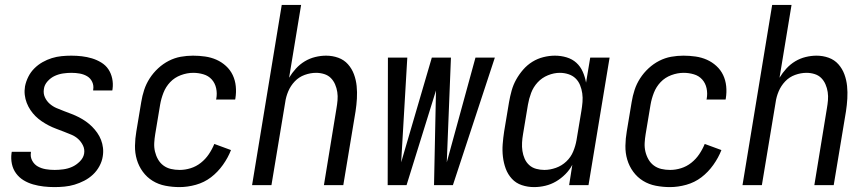

<svg xmlns="http://www.w3.org/2000/svg" viewBox="-20 -755 3540 783"><path d="M202 8Q180 8 158 5.5Q136 3 115 -3Q94 -9 76 -20Q58 -31 45.5 -48Q33 -65 28.5 -86.5Q24 -108 27 -130L28 -136H106V-133Q103 -115 111.5 -99.5Q120 -84 134.5 -76Q149 -68 166.5 -65Q184 -62 203 -62Q220 -62 238.5 -64.5Q257 -67 274 -74.5Q291 -82 305.5 -96.5Q320 -111 323 -128Q326 -146 318.5 -161.5Q311 -177 299 -188Q287 -199 271.5 -205.5Q256 -212 240.5 -218Q225 -224 209 -230Q193 -236 178.5 -243.5Q164 -251 150 -260.5Q136 -270 124.5 -281.5Q113 -293 104 -306.5Q95 -320 89 -335.5Q83 -351 81 -368Q79 -385 82 -403Q86 -423 95.5 -442Q105 -461 120 -476Q135 -491 153.5 -501.5Q172 -512 191.5 -518Q211 -524 231 -526Q251 -528 271 -528Q293 -528 314 -525.5Q335 -523 355 -517Q375 -511 393 -500Q411 -489 422 -472.5Q433 -456 437.5 -435Q442 -414 439 -392L438 -386H360V-389Q363 -406 356 -421Q349 -436 335.5 -444Q322 -452 305.5 -455Q289 -458 271 -458Q255 -458 237.5 -455.5Q220 -453 203.5 -445.5Q187 -438 174 -423.5Q161 -409 159 -392Q156 -374 163 -358.5Q170 -343 182.5 -332Q195 -321 210 -314.5Q225 -308 241 -302Q257 -296 272.5 -290Q288 -284 302.5 -276.5Q317 -269 330.5 -259.5Q344 -250 355.5 -238.5Q367 -227 376.5 -213.5Q386 -200 392 -184.5Q398 -169 400 -152Q402 -135 399 -117Q396 -97 385.5 -77.5Q375 -58 359 -43Q343 -28 323.5 -18Q304 -8 284 -2Q264 4 243 6Q222 8 202 8Z M712 8Q683 8 654.5 2.5Q626 -3 602.5 -17.5Q579 -32 562.5 -54.5Q546 -77 538 -104Q530 -131 530.5 -160.5Q531 -190 536 -219L556 -339Q560 -364 568 -388.5Q576 -413 590.5 -435.5Q605 -458 625 -476.5Q645 -495 668.5 -507Q692 -519 717 -523.5Q742 -528 767 -528Q792 -528 816.5 -524.5Q841 -521 862.5 -511.5Q884 -502 901.5 -486Q919 -470 929 -449Q939 -428 941.5 -403.5Q944 -379 940 -354L939 -349H861L862 -352Q866 -374 861.5 -395Q857 -416 843.5 -431Q830 -446 809.5 -452Q789 -458 768 -458Q743 -458 717.5 -448.5Q692 -439 674 -420Q656 -401 646.5 -376.5Q637 -352 633 -328L613 -208Q610 -190 609 -172Q608 -154 612 -137Q616 -120 624.5 -105Q633 -90 646.5 -80Q660 -70 677 -66Q694 -62 713 -62Q735 -62 757.5 -69Q780 -76 799 -91Q818 -106 831.5 -126Q845 -146 854 -168L922 -143Q910 -112 889 -82.5Q868 -53 840.5 -32Q813 -11 779 -1.5Q745 8 712 8Z M1008 0 1129 -735H1208L1159 -438Q1171 -458 1187 -475.5Q1203 -493 1223 -505Q1243 -517 1265.5 -522.5Q1288 -528 1310 -528Q1336 -528 1359.5 -519.5Q1383 -511 1399 -493Q1415 -475 1423.5 -452Q1432 -429 1434.5 -404Q1437 -379 1435.5 -353Q1434 -327 1430 -301L1380 0H1301L1352 -312Q1355 -329 1356.5 -346Q1358 -363 1355.5 -379.5Q1353 -396 1346.5 -411Q1340 -426 1329 -437Q1318 -448 1302 -453Q1286 -458 1269 -458Q1246 -458 1222.5 -449.5Q1199 -441 1182 -423Q1165 -405 1155.5 -382.5Q1146 -360 1143 -337L1087 0Z M1561 0 1562 -520H1641L1616 -93L1741 -520H1819L1802 -93L1919 -520H1998L1827 0H1750L1758 -386L1638 0Z M2158 8Q2132 8 2108 0Q2084 -8 2067.5 -26Q2051 -44 2042.5 -67Q2034 -90 2031 -115.5Q2028 -141 2030 -167Q2032 -193 2036 -219L2056 -339Q2060 -362 2066.5 -385.5Q2073 -409 2085 -430.5Q2097 -452 2113.5 -471Q2130 -490 2151 -503Q2172 -516 2196 -522Q2220 -528 2243 -528Q2268 -528 2291 -521Q2314 -514 2330.5 -499Q2347 -484 2356.5 -462.5Q2366 -441 2370 -418L2387 -520H2466L2380 0H2301L2314 -83Q2303 -62 2285.5 -44.5Q2268 -27 2247.5 -15Q2227 -3 2204 2.5Q2181 8 2158 8ZM2200 -62Q2223 -62 2247 -70.5Q2271 -79 2289.5 -96.5Q2308 -114 2317.5 -137Q2327 -160 2331 -183L2351 -303Q2354 -321 2355.5 -339Q2357 -357 2354.5 -374.5Q2352 -392 2345.5 -408Q2339 -424 2327 -435.5Q2315 -447 2298 -452.5Q2281 -458 2263 -458Q2239 -458 2214.5 -448Q2190 -438 2172.5 -419Q2155 -400 2146 -376Q2137 -352 2133 -328L2113 -208Q2110 -191 2109 -173.5Q2108 -156 2110.5 -139.5Q2113 -123 2119.5 -108Q2126 -93 2138 -82Q2150 -71 2166.5 -66.5Q2183 -62 2200 -62Z M2712 8Q2683 8 2654.5 2.5Q2626 -3 2602.5 -17.5Q2579 -32 2562.5 -54.5Q2546 -77 2538 -104Q2530 -131 2530.5 -160.5Q2531 -190 2536 -219L2556 -339Q2560 -364 2568 -388.5Q2576 -413 2590.5 -435.5Q2605 -458 2625 -476.5Q2645 -495 2668.5 -507Q2692 -519 2717 -523.5Q2742 -528 2767 -528Q2792 -528 2816.5 -524.5Q2841 -521 2862.5 -511.5Q2884 -502 2901.5 -486Q2919 -470 2929 -449Q2939 -428 2941.5 -403.5Q2944 -379 2940 -354L2939 -349H2861L2862 -352Q2866 -374 2861.5 -395Q2857 -416 2843.5 -431Q2830 -446 2809.5 -452Q2789 -458 2768 -458Q2743 -458 2717.5 -448.5Q2692 -439 2674 -420Q2656 -401 2646.5 -376.5Q2637 -352 2633 -328L2613 -208Q2610 -190 2609 -172Q2608 -154 2612 -137Q2616 -120 2624.5 -105Q2633 -90 2646.5 -80Q2660 -70 2677 -66Q2694 -62 2713 -62Q2735 -62 2757.5 -69Q2780 -76 2799 -91Q2818 -106 2831.5 -126Q2845 -146 2854 -168L2922 -143Q2910 -112 2889 -82.5Q2868 -53 2840.5 -32Q2813 -11 2779 -1.5Q2745 8 2712 8Z M3008 0 3129 -735H3208L3159 -438Q3171 -458 3187 -475.5Q3203 -493 3223 -505Q3243 -517 3265.5 -522.5Q3288 -528 3310 -528Q3336 -528 3359.5 -519.5Q3383 -511 3399 -493Q3415 -475 3423.5 -452Q3432 -429 3434.5 -404Q3437 -379 3435.5 -353Q3434 -327 3430 -301L3380 0H3301L3352 -312Q3355 -329 3356.5 -346Q3358 -363 3355.5 -379.5Q3353 -396 3346.5 -411Q3340 -426 3329 -437Q3318 -448 3302 -453Q3286 -458 3269 -458Q3246 -458 3222.5 -449.5Q3199 -441 3182 -423Q3165 -405 3155.5 -382.5Q3146 -360 3143 -337L3087 0Z"/></svg>

Font: Iosevka Algr
Style: Italic
Weight: 400
Italic angle: -9°
Monospace: yes
Designer: Belleve Invis
Foundry: Belleve Invis
Version: Version 26.0.2; ttfautohint (v1.8.3)